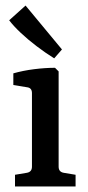

<svg xmlns="http://www.w3.org/2000/svg" viewBox="-20 -671 316 691"><path d="M191 -71Q191 -52 210 -49L252 -42V0H34V-42L76 -49Q95 -52 95 -71V-336Q95 -355 77 -357L28 -365V-407Q63 -417 103 -422Q143 -427 178 -427L191 -414ZM203 -493 175 -461Q143 -481 111.5 -505Q80 -529 54.5 -553Q29 -577 13 -598L72 -651Z"/></svg>

Font: Rasa Medium
Style: Regular
Weight: 500
Designer: Anna Giedrys (Yrsa+Rasa design), David Brezina (Yrsa art-direction, Rasa art-direction, design)
Foundry: Rosetta Type Foundry
Version: Version 2.004